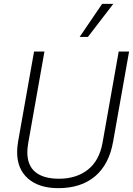

<svg xmlns="http://www.w3.org/2000/svg" viewBox="-20 -968 691 998"><path d="M69 -178Q69 -200 74 -232L157 -700H211L127 -226Q122 -196 122 -177Q122 -108 164 -73.5Q206 -39 287 -39Q376 -39 436 -85.5Q496 -132 513 -226L597 -700H651L568 -232Q547 -113 474 -51.5Q401 10 283 10Q183 10 126 -39.5Q69 -89 69 -178ZM511 -948H569L437 -776H394Z"/></svg>

Font: Niramit ExtraLight
Style: Italic
Weight: 200
Italic angle: -10°
Designer: Katatrad Aksorn Co.,Ltd.
Foundry: Cadson Demak Co.,Ltd.
Version: Version 1.000; ttfautohint (v1.6)